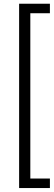

<svg xmlns="http://www.w3.org/2000/svg" viewBox="-20 -832 281 1005"><path d="M138.7 -762.7V102.5H241.2V152.3H80.1V-812.5H241.2V-762.7Z"/></svg>

Font: Heebo Light
Style: Regular
Weight: 300
Designer: Oded Ezer
Foundry: Meir Sadan
Version: Version 2.001; ttfautohint (v1.5.14-ce02) -l 8 -r 50 -G 200 